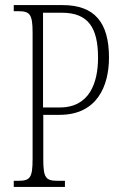

<svg xmlns="http://www.w3.org/2000/svg" viewBox="-20 -734 484 754"><path d="M34 0H235V-24H207C160 -24 150 -35 150 -108V-283H214C361 -283 408 -396 408 -508C408 -645 352 -714 226 -714H34V-690H51C97 -690 108 -679 108 -606V-110C108 -35 98 -24 51 -24H34ZM215 -312H149V-684H223C326 -684 365 -626 365 -507C365 -410 332 -312 215 -312Z"/></svg>

Font: Noto Serif Sinhala ExtraCondensed ExtraLight
Style: Regular
Weight: 200
Width: 2
Designer: Jelle Bosma - Monotype Design Team
Foundry: Monotype Imaging Inc.
Version: Version 2.007